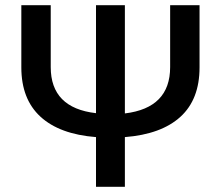

<svg xmlns="http://www.w3.org/2000/svg" viewBox="-20 -518 849 738"><path d="M460 200H349V9Q209 -2 135.5 -69.5Q62 -137 62 -259V-498H175V-260Q175 -103 349 -83V-498H460V-82Q634 -103 634 -260V-498H747V-259Q747 -136 673.5 -69Q600 -2 460 9Z"/></svg>

Font: Syne SemiBold
Style: Regular
Weight: 600
Designer: Lucas Descroix
Foundry: Bonjour Monde
Version: Version 2.200; ttfautohint (v1.8.4)